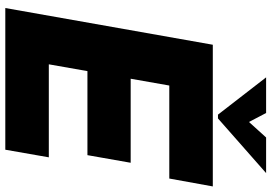

<svg xmlns="http://www.w3.org/2000/svg" viewBox="-166 -832 999 706"><g transform="rotate(90 333.0 -479.5)"><path d="M531 0H10L145 -763H666L637 -603H295L270 -461H579L551 -302H242L217 -160H559ZM416 -782H402L265 -959H396L429 -896L486 -959H617Z"/></g></svg>

Font: Open Sauce One Black Italic
Style: Regular
Weight: 900
Italic angle: -10°
Designer: Alfredo Marco Pradil
Foundry: Creative Sauce Fz LLC
Version: Version 1.477